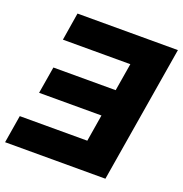

<svg xmlns="http://www.w3.org/2000/svg" viewBox="-139 -844 915 959"><g transform="rotate(20 318.0 -364.0)"><path d="M645 -727.5 524.4 0H-8.8L15.6 -147.5H374.5L397.9 -290H66.4L90.3 -433.1H421.4L445.8 -580.1H87.4L111.3 -727.5Z"/></g></svg>

Font: Inter 28pt ExtraBold
Style: Italic
Weight: 800
Italic angle: -9.3988°
Designer: Rasmus Andersson
Foundry: rsms
Version: Version 4.001;git-66647c0bb